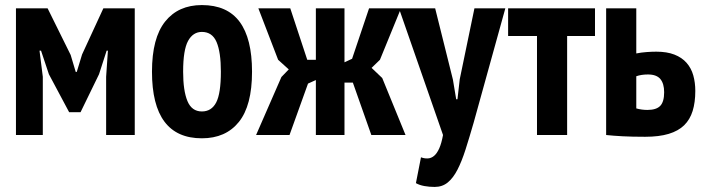

<svg xmlns="http://www.w3.org/2000/svg" viewBox="-20 -533 2781 758"><path d="M399 -230 406 -333H401L371 -240L298 -90H253L173 -240L142 -333H136L149 -230V0H43V-500H168L259 -316L279 -249H283L304 -318L388 -500H512V0H399Z M580 -250Q580 -383 632 -448Q684 -513 777 -513Q877 -513 926 -447Q975 -381 975 -250Q975 -116 923 -51.5Q871 13 777 13Q580 13 580 -250ZM703 -250Q703 -175 720 -134Q737 -93 777 -93Q815 -93 833.5 -128.5Q852 -164 852 -250Q852 -327 835 -367Q818 -407 777 -407Q742 -407 722.5 -371.5Q703 -336 703 -250Z M1196 -203 1123 0H991L1091 -229L1120 -259L1078 -297L1000 -500H1126L1193 -297H1227V-500H1340V-287L1370 -301L1437 -500H1563L1480 -297L1447 -265L1489 -225L1581 0H1446L1373 -207H1340V0H1227V-217Z M1768 -219 1781 -141H1786L1795 -220L1853 -500H1975L1850 -49Q1833 10 1818 57Q1803 104 1786 137Q1769 170 1747.5 187.5Q1726 205 1696 205Q1675 205 1655.5 201.5Q1636 198 1622 190L1642 88Q1655 93 1668.5 92.5Q1682 92 1693.5 82.5Q1705 73 1714 53Q1723 33 1729 0L1555 -500H1698Z M2329 -391H2219V0H2100V-391H1986V-500H2329Z M2492 -105Q2513 -99 2536 -99Q2571 -99 2586.5 -115Q2602 -131 2602 -169Q2602 -203 2587 -221Q2572 -239 2538 -239Q2512 -239 2492 -232ZM2492 -322Q2512 -326 2533 -327.5Q2554 -329 2571 -329Q2613 -329 2642.5 -317.5Q2672 -306 2690.5 -285Q2709 -264 2717 -235.5Q2725 -207 2725 -174Q2725 -129 2714.5 -95Q2704 -61 2681 -38.5Q2658 -16 2620 -4.5Q2582 7 2527 7Q2475 7 2438 5Q2401 3 2373 0V-500H2492Z"/></svg>

Font: PT Sans Narrow
Style: Bold
Weight: 700
Width: 3
Designer: A.Korolkova, O.Umpeleva, V.Yefimov
Foundry: ParaType Ltd
Version: Version 2.003W OFL